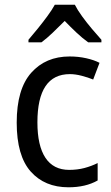

<svg xmlns="http://www.w3.org/2000/svg" viewBox="-20 -786 471 816"><path d="M271 10Q170 10 110.5 -57Q51 -124 51 -265Q51 -407 112.5 -476.5Q174 -546 276 -546Q313 -546 346.5 -538.5Q380 -531 403 -519L376 -448Q354 -457 327 -464Q300 -471 277 -471Q139 -471 139 -266Q139 -167 173 -115.5Q207 -64 274 -64Q309 -64 339 -72Q369 -80 395 -93V-19Q344 10 271 10ZM298 -766Q309 -744 329 -716.5Q349 -689 371 -663Q393 -637 411 -617V-606H355Q331 -623 305.5 -647Q280 -671 255 -697Q229 -671 204 -647Q179 -623 156 -606H101V-617Q119 -638 140.5 -664.5Q162 -691 181.5 -717.5Q201 -744 213 -766Z"/></svg>

Font: Noto Sans SemiCondensed
Style: Regular
Weight: 400
Width: 4
Designer: Monotype Design Team
Foundry: Monotype Imaging Inc.
Version: Version 2.013; ttfautohint (v1.8.4.7-5d5b)